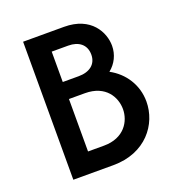

<svg xmlns="http://www.w3.org/2000/svg" viewBox="-117 -721 755 817"><g transform="rotate(-20 260.5 -312.5)"><path d="M77.1 0H258.3C405.6 0 483.3 -104.2 483.3 -206.9C483.3 -282.6 441 -345.8 378.5 -379.2C409 -403.5 427.1 -439.6 427.1 -479.9C427.1 -540.3 384.7 -625 262.5 -625H77.1ZM177.1 -406.2V-543.8H252.1C298.6 -543.8 331.2 -520.1 331.2 -474.3C331.2 -430.6 298.6 -406.2 249.3 -406.2ZM177.1 -91.7V-329.2H249.3C344.4 -329.2 378.5 -263.2 378.5 -210.4C378.5 -156.2 341.7 -91.7 249.3 -91.7Z"/></g></svg>

Font: Afacad Medium
Style: Regular
Weight: 500
Designer: Kristian Moeller
Foundry: Dicotype
Version: Version 1.000